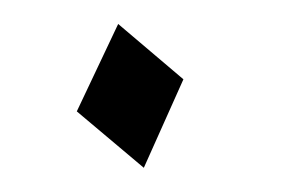

<svg xmlns="http://www.w3.org/2000/svg" viewBox="-20 -254 238 161"><path d="M79.1 -233.9 133.8 -187.5 100.6 -113.3 44.4 -160.6Z"/></svg>

Font: AMoshref-Thulth
Style: Regular
Weight: 400
Designer: Ali Moshref
Foundry: Ali Moshref
Version: Version 0.1